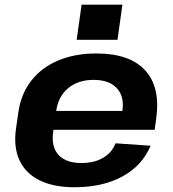

<svg xmlns="http://www.w3.org/2000/svg" viewBox="-20 -774 725 804"><path d="M291.9 10.1Q204 10.1 145.4 -19Q86.9 -48.1 61.4 -103.3Q36 -158.4 47.1 -236.1L56.9 -303.9Q67.9 -380.6 110.6 -435.7Q153.4 -490.9 223.2 -520.5Q293.1 -550.1 383.6 -550.1Q523.4 -550.1 588 -479.3Q652.6 -408.5 634 -276.9L627.6 -230.5H175.2L186.4 -309.4H514L488.7 -279.1L492.6 -311Q501.1 -371 468.8 -405.2Q436.5 -439.5 372 -439.5Q307.1 -439.5 265.4 -404.7Q223.7 -370 215.2 -308.5L202.3 -218.8Q194.4 -158.3 225.7 -124.8Q257 -91.3 320.5 -91.3Q374.9 -91.3 412 -113.3Q449.2 -135.3 463.6 -173.9L610.7 -163.7Q575.5 -80 492.5 -35Q409.5 10.1 291.9 10.1ZM492.6 -754.4 472 -607.4H301.1L321.7 -754.4Z"/></svg>

Font: Pathway Extreme 8pt Thin
Style: Italic
Weight: 100
Italic angle: -8°
Designer: Eduardo Rodriguez Tunni
Foundry: Eduardo Rodriguez Tunni
Version: Version 1.000